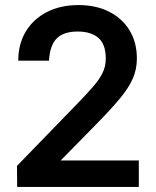

<svg xmlns="http://www.w3.org/2000/svg" viewBox="-20 -737 614 757"><path d="M47 -83 284.7 -328Q321.7 -366.3 346.5 -394.7Q371.3 -423 384.2 -449.2Q397 -475.3 397 -506Q397 -562.7 367.8 -587.7Q338.7 -612.7 286.3 -612.7Q230.3 -612.7 203.3 -585Q176.3 -557.3 173.3 -497.7H52Q52 -563.3 81.7 -612.7Q111.3 -662 164.8 -689.5Q218.3 -717 289.3 -717Q358.7 -717 410.3 -690.8Q462 -664.7 490.8 -617.3Q519.7 -570 519.7 -506Q519.7 -464 503.5 -427Q487.3 -390 452 -347.7Q416.7 -305.3 357.7 -245.3L181.3 -65.7L167 -104.3H527.3V0H47.7Z"/></svg>

Font: Asta Sans Light
Style: Regular
Weight: 300
Designer: 42dot
Version: Version 1.000